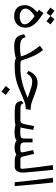

<svg xmlns="http://www.w3.org/2000/svg" viewBox="886 -1455 745 2557"><g transform="rotate(90 1258.5 -176.5)"><path d="M196.3 7.8Q131.3 7.8 90.1 -26.9Q48.8 -61.5 48.8 -133.8Q48.8 -172.9 65.7 -205.8Q82.5 -238.8 105.7 -263.4Q128.9 -288.1 147.5 -302.2L200.2 -269Q178.7 -255.9 154.1 -236.3Q129.4 -216.8 112.1 -192.9Q94.7 -168.9 94.7 -141.6Q94.7 -119.1 108.9 -102.3Q123 -85.4 146.5 -75.9Q169.9 -66.4 198.2 -66.4Q224.6 -66.4 248.8 -73Q272.9 -79.6 288.3 -94.5Q303.7 -109.4 303.7 -133.8Q303.7 -159.2 284.9 -184.1Q266.1 -209 239 -231Q211.9 -252.9 188 -269.5L149.4 -293.9L109.9 -324.2L153.8 -381.8Q209 -346.7 252.9 -311.3Q296.9 -275.9 322.8 -234.6Q348.6 -193.4 348.6 -141.6Q348.6 -75.7 306.6 -33.9Q264.6 7.8 196.3 7.8ZM263.7 -423.3 193.5 -475.8 235.5 -529.1 305.2 -476.7ZM151.4 -423.3 81.2 -475.8 123.2 -529.1 192.9 -476.7Z M861.3 -75.7V0H830.6Q803.2 0 784.9 -4.6Q766.6 -9.3 752 -22L789.1 -24.4Q741.7 -9.3 692.9 -1.2Q644 6.8 595.2 6.8Q519.5 6.8 483.9 -21.7Q448.2 -50.3 436.5 -125L474.6 -145Q482.4 -113.3 500.7 -97.4Q519 -81.5 546.6 -76.2Q574.2 -70.8 608.9 -70.8Q649.4 -70.8 692.9 -75.9Q736.3 -81.1 769.5 -93.8L735.8 -63.5Q728.5 -106.9 706.3 -154.1Q684.1 -201.2 653.6 -247.8Q623 -294.4 589.8 -335.9L645.5 -377.4Q691.4 -322.3 722.2 -256.8Q752.9 -191.4 774.4 -118.7Q782.7 -89.4 793.5 -82.5Q804.2 -75.7 837.4 -75.7ZM861.3 0V-75.7Q875 -75.7 879.2 -66.9Q883.3 -58.1 883.3 -37.6Q883.3 -19.5 878.9 -9.8Q874.5 0 861.3 0Z M861.3 0V-75.7H897Q965.8 -75.7 1033.9 -89.6Q1102.1 -103.5 1170.2 -127.7Q1238.3 -151.9 1306.2 -183.1L1302.2 -166Q1300.8 -166.5 1284.9 -172.1Q1269 -177.7 1251.7 -183.8Q1234.4 -189.9 1229 -191.9Q1165.5 -214.4 1131.8 -223.6Q1098.1 -232.9 1067.4 -232.9Q1032.2 -232.9 1005.9 -215.6Q979.5 -198.2 958 -159.2L925.3 -182.1Q945.3 -239.3 986.6 -271.7Q1027.8 -304.2 1080.1 -304.2Q1112.3 -304.2 1152.6 -293.7Q1192.9 -283.2 1264.6 -255.4Q1305.7 -239.3 1332.8 -230Q1359.9 -220.7 1384.8 -216.6Q1409.7 -212.4 1442.9 -212.4L1433.1 -147.5Q1380.4 -147.5 1331.3 -129.4Q1282.2 -111.3 1229 -87.4Q1183.6 -66.9 1132.1 -46.6Q1080.6 -26.4 1019.3 -13.2Q958 0 882.3 0ZM1481 0Q1431.6 0 1399.7 -4.9Q1367.7 -9.8 1349.6 -28.8Q1331.5 -47.9 1324.2 -90.8L1354.5 -118.2Q1360.4 -94.7 1377.4 -85.2Q1394.5 -75.7 1436 -75.7H1505.9V0ZM1505.9 0V-75.7Q1519.5 -75.7 1523.7 -66.9Q1527.8 -58.1 1527.8 -37.6Q1527.8 -19.5 1523.4 -9.8Q1519 0 1505.9 0ZM861.3 0Q848.1 0 843.8 -9.8Q839.4 -19.5 839.4 -37.6Q839.4 -58.1 843.5 -66.9Q847.7 -75.7 861.3 -75.7ZM1200.7 176.3 1125.5 120.1 1170.4 63 1245.1 119.1Z M1749.5 2.4Q1717.8 2.4 1685.5 -1.7Q1653.3 -5.9 1628.9 -12.7H1649.4Q1636.7 -8.3 1624 -5.6Q1611.3 -2.9 1593.8 -1.5Q1576.2 0 1548.8 0H1505.9V-75.7H1575.7Q1606.9 -75.7 1617.9 -90.6Q1628.9 -105.5 1635.7 -140.6L1658.2 -257.8L1709.5 -247.1L1689 -128.9Q1686 -110.8 1681.9 -95Q1677.7 -79.1 1671.4 -65.4L1665.5 -79.6Q1682.6 -75.7 1707.8 -74.7Q1732.9 -73.7 1748 -73.7Q1793.9 -73.7 1809.6 -84.7Q1825.2 -95.7 1825.2 -120.1L1825.7 -237.3H1876L1877 -127.9Q1877.4 -96.7 1893.1 -85.4Q1908.7 -74.2 1955.1 -74.2Q1967.3 -74.2 1975.8 -75Q1984.4 -75.7 1991.2 -77.1Q2009.3 -82 2009.3 -98.6Q2009.3 -106.9 2005.4 -123.5L1978.5 -245.6L2029.8 -256.8L2060.1 -127.9Q2066.4 -101.1 2073.2 -88.4Q2080.1 -75.7 2101.1 -75.7H2122.6V0Q2089.4 0 2066.7 -7.8Q2043.9 -15.6 2028.8 -28.3L2045.9 -27.8Q2033.2 -15.6 2005.1 -6.8Q1977.1 2 1945.3 2Q1913.6 2 1887 -5.9Q1860.4 -13.7 1839.4 -32.2L1859.4 -30.8Q1842.8 -15.1 1816.4 -6.3Q1790 2.4 1749.5 2.4ZM2122.6 0V-75.7Q2136.2 -75.7 2140.4 -66.9Q2144.5 -58.1 2144.5 -37.6Q2144.5 -19.5 2140.1 -9.8Q2135.7 0 2122.6 0ZM1505.9 0Q1492.7 0 1488.3 -9.8Q1483.9 -19.5 1483.9 -37.6Q1483.9 -58.1 1488 -66.9Q1492.2 -75.7 1505.9 -75.7Z M2122.6 0V-75.7H2196.3Q2217.3 -75.7 2223.6 -81.5Q2230 -87.4 2227.5 -110.4Q2224.1 -145.5 2220.2 -180.9Q2216.3 -216.3 2211.9 -253.2Q2207.5 -290 2202.4 -329.6Q2197.3 -369.1 2191.4 -413.1Q2185.5 -457 2178.7 -506.8L2241.7 -511.2Q2247.6 -457.5 2253.4 -397.7Q2259.3 -337.9 2264.4 -282.5Q2269.5 -227.1 2272.9 -185.8Q2276.4 -144.5 2277.8 -127.4Q2279.8 -97.2 2276.1 -75Q2272.5 -52.7 2256.8 -28.8Q2245.6 -11.7 2230.2 -5.9Q2214.8 0 2187 0ZM2122.6 0Q2109.4 0 2105 -9.8Q2100.6 -19.5 2100.6 -37.6Q2100.6 -58.1 2104.7 -66.9Q2108.9 -75.7 2122.6 -75.7Z M2406.7 0Q2396 -118.7 2380.4 -249.3Q2364.7 -379.9 2347.2 -506.8L2410.2 -511.7Q2424.8 -375.5 2436.5 -253.2Q2448.2 -130.9 2458 0Z"/></g></svg>

Font: Markazi Text
Style: Regular
Weight: 400
Designer: Borna Izadpanah (Arabic designer), Fiona Ross (Arabic design director) and Florian Runge (Latin designer)
Foundry: Borna Izadpanah and Florian Runge
Version: Version 1.000